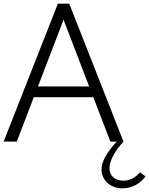

<svg xmlns="http://www.w3.org/2000/svg" viewBox="-27 -770 811 1044"><path d="M-7.3 0 287.7 -750H349.5L644.5 0H573.2L480.5 -241.4H156.8L64.1 0ZM179.5 -300H457.7L318.6 -662.7ZM638.6 254.1Q613.6 254.1 592.7 246.1Q571.8 238.2 556.8 224.1Q541.8 210 533.4 191.6Q525 173.2 525 151.8Q525 119.1 546.4 80.9Q567.7 42.7 607.7 0H644.5Q608.2 39.5 588.2 77.5Q568.2 115.5 568.2 144.5Q568.2 158.6 573 170.9Q577.7 183.2 587.3 192.5Q596.8 201.8 611.1 207Q625.5 212.3 644.5 212.3Q670.5 212.3 692 201.4Q713.6 190.5 734.5 166.8L764.1 188.6Q743.2 219.1 709.5 236.6Q675.9 254.1 638.6 254.1Z"/></svg>

Font: Spartan
Style: Regular
Weight: 400
Designer: Matt Bailey, Mirko Velimirovic
Foundry: Matt Bailey
Version: Version 1.005